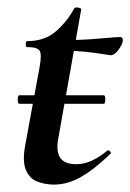

<svg xmlns="http://www.w3.org/2000/svg" viewBox="-20 -486 351 518"><path d="M32 -206Q28 -206 28 -217.5Q28 -229 32 -229H260Q264 -229 264 -217.5Q264 -206 260 -206ZM126 12Q102 12 81 4Q60 -4 50 -27Q40 -50 48 -94L87 -306Q93 -339 87 -349Q81 -359 53 -359Q49 -359 49.5 -367Q50 -375 53 -375Q101 -375 131.5 -402Q162 -429 180 -463Q182 -467 191 -465.5Q200 -464 199 -460L137 -111Q131 -76 143 -59.5Q155 -43 186 -43Q206 -43 226.5 -52Q247 -61 270 -80Q272 -82 276.5 -78Q281 -74 278 -71Q232 -27 196.5 -7.5Q161 12 126 12ZM278 -337Q277 -337 258.5 -340Q240 -343 213.5 -346Q187 -349 159 -349L161 -378Q195 -378 223 -380Q251 -382 272 -384Q293 -386 304 -386Q309 -386 310.5 -382Q312 -378 311 -374Q310 -366 299.5 -351.5Q289 -337 278 -337Z"/></svg>

Font: Cormorant Garamond Light
Style: Italic
Weight: 300
Italic angle: -10°
Designer: Christian Thalmann (Catharsis Fonts)
Foundry: Catharsis Fonts
Version: Version 4.001